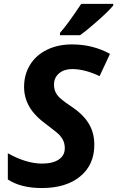

<svg xmlns="http://www.w3.org/2000/svg" viewBox="-20 -951 599 981"><path d="M461.9 -210.9Q461.9 -108.9 389.6 -49.6Q317.4 9.8 193.8 9.8Q85.9 9.8 20 -34.2V-168Q114.3 -115.2 194.8 -115.2Q249.5 -115.2 280.3 -136Q311 -156.7 311 -192.9Q311 -213.9 304.4 -229.7Q297.9 -245.6 285.6 -259.3Q273.4 -272.9 225.1 -309.1Q157.7 -357.4 130.4 -404.8Q103 -452.1 103 -506.8Q103 -569.8 133.3 -619.4Q163.6 -668.9 219.5 -696.5Q275.4 -724.1 348.1 -724.1Q454.1 -724.1 542 -675.8L488.8 -562Q412.6 -598.1 348.1 -598.1Q307.6 -598.1 281.7 -576.2Q255.9 -554.2 255.9 -518.1Q255.9 -488.3 272 -466.1Q288.1 -443.8 344.2 -407.2Q403.3 -368.2 432.6 -321Q461.9 -273.9 461.9 -210.9ZM286.6 -783.2Q325.2 -826.2 395 -931.2H558.6V-922.9Q536.1 -895.5 483.4 -848.4Q430.7 -801.3 388.7 -771H286.6Z"/></svg>

Font: Zoram GWebM
Style: Bold Italic
Weight: 700
Italic angle: -12°
Foundry: Ascender Corporation
Version: Version 1.000